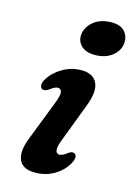

<svg xmlns="http://www.w3.org/2000/svg" viewBox="-112 -769 587 841"><g transform="rotate(15 182.0 -349.0)"><path d="M252 -553.5Q212 -553.5 191 -573.5Q170 -593.5 172 -622.5Q174 -657 205.2 -683.8Q236.5 -710.5 287.5 -710.5Q328.5 -710.5 347.2 -689.5Q366 -668.5 364 -638.5Q362 -603 331 -578.2Q300 -553.5 252 -553.5ZM210 -157Q196 -121 199 -106.2Q202 -91.5 216 -91.5Q229 -91.5 249.5 -107.5Q267 -121 278.5 -114Q295.5 -103 278 -70Q258 -34 219.5 -11Q181 12 132.5 12Q75.5 12 59.8 -25Q44 -62 69.5 -126L139 -305Q154 -343.5 151.2 -358.2Q148.5 -373 134 -373Q121 -373 99.5 -356.5Q80 -343 68.5 -349.5Q60.5 -354 60 -366Q59.5 -378 69 -393Q89.5 -427.5 129.2 -450.8Q169 -474 215 -474Q267.5 -474 285.2 -437.2Q303 -400.5 275.5 -329.5Z"/></g></svg>

Font: Fraunces 9pt S050 SemiBold
Style: Italic
Weight: 600
Italic angle: -16°
Version: Version 1.000; ttfautohint (v1.8.3)